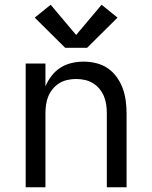

<svg xmlns="http://www.w3.org/2000/svg" viewBox="-20 -787 640 807"><path d="M88 0V-520H171V-424Q181 -448 197 -468.5Q213 -489 234 -502.5Q255 -516 280.5 -522Q306 -528 332 -528Q358 -528 384.5 -521.5Q411 -515 433 -500Q455 -485 471 -462.5Q487 -440 496 -415Q505 -390 508.5 -363.5Q512 -337 512 -310V0H429V-310Q429 -328 426.5 -346.5Q424 -365 417 -382Q410 -399 398 -413.5Q386 -428 370.5 -437.5Q355 -447 336.5 -451Q318 -455 300 -455Q282 -455 263.5 -451Q245 -447 229.5 -437.5Q214 -428 202 -413.5Q190 -399 183 -382Q176 -365 173.5 -346.5Q171 -328 171 -310V0ZM346 -586H254L126 -713L193 -767L300 -640L407 -767L474 -713Z"/></svg>

Font: Zed Sans Extended
Style: Regular
Weight: 400
Width: 7
Designer: Belleve Invis
Foundry: Belleve Invis
Version: Version 1.0.0; ttfautohint (v1.8.4)